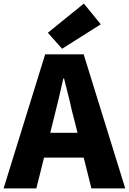

<svg xmlns="http://www.w3.org/2000/svg" viewBox="-28 -1047 716 1067"><path d="M223 -745H437L668 0H480L387 -372Q370 -435 358 -491L328 -611H324Q300 -502 267 -372L174 0H-8ZM149 -309H509V-171H149ZM238 -865 438 -1027 532 -912 317 -776Z"/></svg>

Font: Merged Yaku Han JP Black
Style: Regular
Weight: 900
Designer: Ryoko NISHIZUKA 西塚涼子 (kana, bopomofo & ideographs); Paul D. Hunt (Latin, Greek & Cyrillic); Sandoll Communications 산돌커뮤니
Foundry: Adobe
Version: Version 2.004